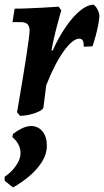

<svg xmlns="http://www.w3.org/2000/svg" viewBox="-25 -490 448 826"><path d="M48.2 -7.2Q48.2 -7.2 52.2 -29.8Q56.2 -52.4 62.2 -88.8Q68.2 -125.3 75.3 -167.2Q82.3 -209.2 88.3 -248.8Q94.3 -288.5 98.3 -317.9Q102.3 -347.2 102.3 -357.2Q102.3 -376.7 93.5 -385.8Q84.7 -394.9 63.8 -394.9H28.7L37.9 -452.8Q65.5 -452.8 97.9 -454.2Q130.4 -455.7 159.9 -457.1Q189.5 -458.6 208.4 -460Q227.4 -461.5 227.4 -461.5L238.7 -445.4Q238.7 -445.4 231.2 -419.6Q223.7 -393.8 213.9 -354.4Q204.1 -315 196.4 -273.1L201.7 -273Q228 -330.9 258.2 -374.6Q288.4 -418.4 318.9 -443.6Q349.4 -468.8 377.2 -469.9Q385.8 -464.8 393.4 -451.1Q401 -437.5 402.8 -422.5Q401.5 -402.2 396.8 -379.2Q392.1 -356.2 386.7 -336.1Q381.3 -315.9 377.1 -303.3Q372.8 -290.7 372.8 -290.7L335.3 -289Q335.7 -308 330.9 -315.9Q326 -323.8 316.6 -323.8Q288.2 -323.8 249.6 -270.3Q210.9 -216.9 174.1 -123.8L161.8 -28Q160.9 -20 144.6 -11.6Q128.3 -3.2 105.4 2.5Q82.6 8.1 61.1 8.1ZM30.8 86.2Q48.4 72.4 69.4 62.3Q90.4 52.1 108.6 52.1Q138.4 52.1 157.5 75Q176.6 97.8 176.6 136.6Q176.6 172.2 156.1 205.3Q135.6 238.4 102.7 266.5Q69.8 294.7 31 316.4L-5 287.5V270.7Q24.5 250.8 44 222.6Q63.4 194.5 63.4 168.5Q63.4 148.5 53.5 130.3Q43.5 112 28.3 100.2Z"/></svg>

Font: Alegreya
Style: Italic
Weight: 400
Italic angle: -7°
Designer: Juan Pablo del Peral
Foundry: Huerta Tipografica
Version: Version 2.009